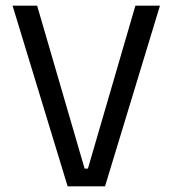

<svg xmlns="http://www.w3.org/2000/svg" viewBox="-20 -659 610 679"><path d="M219.2 0 24.4 -639H111.3L279.2 -62.8H290.9L458.8 -639H545.7L351.4 0Z"/></svg>

Font: Anek Tamil Medium
Style: Regular
Weight: 500
Designer: Aadarsh Rajan (Tamil), Yesha Goshar (Latin)
Foundry: Ek Type
Version: Version 1.003